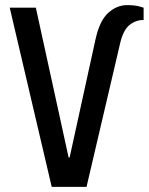

<svg xmlns="http://www.w3.org/2000/svg" viewBox="-20 -730 581 750"><path d="M182 0 18 -700H120L248 -115H252L353 -576Q369 -649 402.5 -679.5Q436 -710 477 -710Q506 -710 523.5 -705Q541 -700 541 -700V-652Q510 -652 486 -632.5Q462 -613 450 -564L318 0Z"/></svg>

Font: Cuprum Medium
Style: Regular
Weight: 500
Designer: Jovanny Lemonad
Foundry: Jovanny Lemonad
Version: Version 3.000